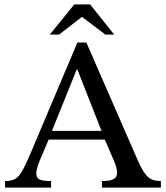

<svg xmlns="http://www.w3.org/2000/svg" viewBox="-20 -856 758 876"><path d="M213 0H3V-30Q31 -30 48 -39Q65 -48 81 -75.5Q97 -103 121 -160L333 -662H374L611 -119Q633 -70 653.5 -50Q674 -30 714 -30V0H445V-30Q460 -30 476 -32Q492 -34 503 -42Q514 -50 514 -67Q514 -78 510.5 -92.5Q507 -107 497 -129L454 -229L447 -249L333 -539H330L213 -249L206 -229L157 -113Q153 -101 149.5 -89.5Q146 -78 146 -64Q146 -43 162 -36.5Q178 -30 213 -30ZM469 -219H191L206 -259H454ZM249 -698H207L319 -836H391L501 -698H461L354 -779Z"/></svg>

Font: STIX Two Text
Style: Regular
Weight: 400
Designer: Ross Mills, John Hudson & Paul Hanslow, Tiro Typeworks Ltd; with prior portions MicroPress Inc., and Coen Hoffman.
Foundry: Tiro Typeworks Ltd
Version: Version 2.13 b171